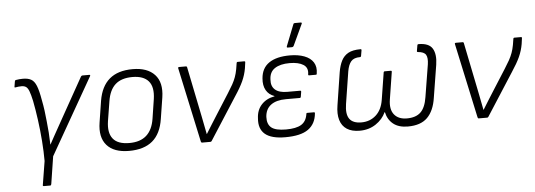

<svg xmlns="http://www.w3.org/2000/svg" viewBox="-54 -856 3347 1202"><g transform="rotate(-5 1619.5 -255.0)"><path d="M177 185Q169 185 171 177L195 29Q195 -30 190 -97Q185 -164 176 -230Q167 -296 156 -352Q147 -393 139 -414Q131 -435 120 -442.5Q109 -450 92 -450Q73 -450 53 -446Q46 -445 48 -452L53 -483Q54 -491 60 -492Q71 -494 82 -495Q93 -496 105 -496Q136 -496 156 -485Q176 -474 188.5 -443Q201 -412 211 -353Q218 -318 222.5 -284Q227 -250 230 -217Q234 -182 236.5 -146Q239 -110 240 -71H241Q254 -95 268 -120.5Q282 -146 297 -172.5Q312 -199 328 -228L468 -478Q472 -484 478 -484H520Q529 -484 525 -476L251 4L224 177Q222 185 217 185Z M728 12Q633 12 588.5 -38.5Q544 -89 559 -182L580 -316Q595 -406 648 -451Q701 -496 794 -496Q886 -496 932 -446.5Q978 -397 964 -304L943 -171Q929 -78 875.5 -33Q822 12 728 12ZM734 -37Q802 -37 841 -71.5Q880 -106 891 -175L910 -298Q921 -373 889.5 -410Q858 -447 788 -447Q719 -447 681 -413Q643 -379 632 -309L612 -185Q601 -113 631 -75Q661 -37 734 -37Z M1187 0Q1182 0 1180 -7L1079 -476Q1077 -484 1086 -484H1127Q1134 -484 1135 -478L1199 -163Q1204 -135 1210 -107Q1216 -79 1221 -51H1222Q1240 -80 1258 -109Q1276 -138 1294 -166L1376 -295Q1394 -323 1406.5 -345.5Q1419 -368 1427 -390Q1435 -412 1440 -439L1446 -476Q1447 -484 1453 -484H1494Q1502 -484 1500 -476L1495 -440Q1488 -399 1470.5 -360.5Q1453 -322 1419 -271L1248 -5Q1245 0 1240 0Z M1710 12Q1622 12 1582.5 -21.5Q1543 -55 1549 -121Q1551 -173 1582 -206.5Q1613 -240 1664 -249V-251Q1629 -263 1612 -293Q1595 -323 1599 -367Q1604 -432 1651 -464Q1698 -496 1782 -496Q1834 -496 1872.5 -481.5Q1911 -467 1929 -438.5Q1947 -410 1940 -368Q1940 -361 1934 -361H1892Q1885 -361 1886 -368Q1893 -409 1862.5 -428.5Q1832 -448 1776 -448Q1717 -448 1683 -425.5Q1649 -403 1648 -355Q1645 -314 1670 -292Q1695 -270 1746 -270H1827Q1834 -270 1833 -263L1828 -232Q1827 -225 1821 -225H1734Q1673 -225 1639 -199.5Q1605 -174 1602 -125Q1600 -79 1626.5 -57.5Q1653 -36 1718 -36Q1782 -36 1814 -55.5Q1846 -75 1853 -120Q1853 -128 1860 -128H1901Q1908 -128 1907 -121Q1901 -55 1854 -21.5Q1807 12 1710 12ZM1773 -546Q1769 -546 1768 -548.5Q1767 -551 1769 -556L1821 -688Q1823 -693 1825.5 -694Q1828 -695 1832 -695H1868Q1873 -695 1874 -692Q1875 -689 1873 -686L1811 -553Q1807 -546 1799 -546Z M2177 12Q2128 12 2097 -8Q2066 -28 2054.5 -66.5Q2043 -105 2052 -159L2084 -364Q2091 -406 2106 -435.5Q2121 -465 2149 -480.5Q2177 -496 2226 -496Q2233 -496 2232 -489L2226 -454Q2225 -447 2219 -447Q2180 -447 2162.5 -426.5Q2145 -406 2138 -365L2106 -162Q2096 -99 2117.5 -69Q2139 -39 2192 -39Q2246 -39 2283.5 -72.5Q2321 -106 2331 -168L2358 -338Q2359 -345 2366 -345H2403Q2410 -345 2409 -338L2382 -167Q2372 -105 2398.5 -72Q2425 -39 2478 -39Q2535 -39 2565 -68Q2595 -97 2605 -162L2638 -365Q2644 -406 2632.5 -425Q2621 -444 2583 -447Q2576 -447 2577 -454L2583 -489Q2584 -496 2591 -496Q2656 -496 2678 -459.5Q2700 -423 2690 -358L2657 -153Q2645 -72 2603 -30Q2561 12 2480 12Q2422 12 2388 -15.5Q2354 -43 2344 -90H2342Q2322 -46 2278.5 -17Q2235 12 2177 12Z M2926 0Q2921 0 2919 -7L2818 -476Q2816 -484 2825 -484H2866Q2873 -484 2874 -478L2938 -163Q2943 -135 2949 -107Q2955 -79 2960 -51H2961Q2979 -80 2997 -109Q3015 -138 3033 -166L3115 -295Q3133 -323 3145.5 -345.5Q3158 -368 3166 -390Q3174 -412 3179 -439L3185 -476Q3186 -484 3192 -484H3233Q3241 -484 3239 -476L3234 -440Q3227 -399 3209.5 -360.5Q3192 -322 3158 -271L2987 -5Q2984 0 2979 0Z"/></g></svg>

Font: Sofia Sans Light
Style: Italic
Weight: 300
Italic angle: -9°
Version: Version 4.100-B